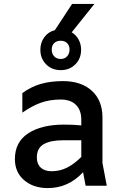

<svg xmlns="http://www.w3.org/2000/svg" viewBox="-20 -948 620 980"><path d="M186 -694Q186 -731 206.5 -758.5Q227 -786 260 -794L348 -928H462L346 -783Q368 -770 381 -746.5Q394 -723 394 -694Q394 -649 364.5 -619.5Q335 -590 290 -590Q245 -590 215.5 -619.5Q186 -649 186 -694ZM335 -695Q335 -716 322.5 -728Q310 -740 290 -740Q269 -740 256.5 -728Q244 -716 244 -695Q244 -674 256.5 -660.5Q269 -647 290 -647Q310 -647 322.5 -660.5Q335 -674 335 -695ZM417 0 404 -69Q329 12 224 12Q150 12 103 -28.5Q56 -69 56 -136Q56 -223 124 -267.5Q192 -312 307 -312Q354 -312 395 -308V-336Q395 -386 367.5 -413Q340 -440 290 -440Q235 -440 189.5 -424Q144 -408 94 -373V-473Q140 -506 189.5 -520Q239 -534 301 -534Q395 -534 449 -484.5Q503 -435 503 -348V-116L525 0ZM395 -147V-232H301Q238 -232 203 -212Q168 -192 168 -144Q168 -111 188 -92.5Q208 -74 243 -74Q286 -74 322.5 -92.5Q359 -111 395 -147Z"/></svg>

Font: Amiko SemiBold
Style: Regular
Weight: 600
Designer: Pablo Impallari, Rodrigo Fuenzalida, Andres Torresi
Foundry: Impallari Type
Version: Version 1.001; ttfautohint (v1.3)